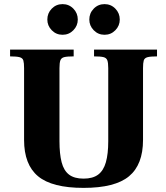

<svg xmlns="http://www.w3.org/2000/svg" viewBox="-20 -901 809 933"><path d="M386 12Q233 12 165 -44.5Q97 -101 97 -221V-570Q97 -595 93.5 -607Q90 -619 75.5 -623Q61 -627 29 -627V-660H338V-627Q307 -627 292.5 -623.5Q278 -620 273.5 -608Q269 -596 269 -570V-215Q269 -153 279.5 -112.5Q290 -72 315.5 -52.5Q341 -33 386 -33Q431 -33 457 -52.5Q483 -72 494.5 -112.5Q506 -153 506 -215V-570Q506 -596 501.5 -608Q497 -620 482.5 -623.5Q468 -627 437 -627V-660H743V-627Q711 -627 696.5 -623Q682 -619 678.5 -607Q675 -595 675 -570V-221Q675 -101 607 -44.5Q539 12 386 12ZM488 -732Q457 -732 435.5 -754Q414 -776 414 -806Q414 -837 435.5 -859Q457 -881 488 -881Q519 -881 540.5 -859Q562 -837 562 -806Q562 -776 540.5 -754Q519 -732 488 -732ZM284 -732Q253 -732 231.5 -754Q210 -776 210 -806Q210 -837 231.5 -859Q253 -881 284 -881Q315 -881 336.5 -859Q358 -837 358 -806Q358 -776 336.5 -754Q315 -732 284 -732Z"/></svg>

Font: Frank Ruhl Libre Black
Style: Regular
Weight: 900
Designer: Yanek Iontef
Foundry: Fontef
Version: Version 6.004